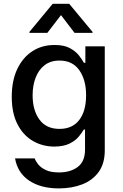

<svg xmlns="http://www.w3.org/2000/svg" viewBox="-20 -787 657 1029"><path d="M295.5 222.7Q198.2 222.7 136 180.8Q73.9 138.8 60.7 61.8L166.2 62.1Q170.8 76.3 184.7 93.9Q198.5 111.5 225.5 124.3Q252.5 137.1 296.5 137.1Q356.9 137.1 396.3 108Q435.7 78.8 435.7 14.6V-92.7H429Q419.4 -75.6 401.6 -54.3Q383.9 -33 352.5 -17.4Q321 -1.8 271 -1.4Q206.7 -1.8 155 -32.3Q103.3 -62.9 73.2 -122.2Q43 -181.5 43 -268.1Q43 -355.5 72.8 -417.6Q102.6 -479.8 154.3 -513Q206 -546.2 272 -545.8Q322.8 -546.2 354 -529.3Q385.3 -512.4 402.9 -490.1Q420.5 -467.7 429.7 -450.3H437.5V-538.7H541.5V19.2Q541.5 89.1 509.1 134.2Q476.6 179.3 420.8 201Q365.1 222.7 295.5 222.7ZM299 -96.2Q367.9 -96.2 404.7 -144Q441.4 -191.8 441.4 -276.3Q441.4 -359 405 -410.7Q368.6 -462.4 299 -462.4Q251.1 -462.4 219.1 -437.7Q187.1 -413 171 -370.9Q154.8 -328.8 154.8 -276.3Q154.8 -196 191.4 -146.1Q228 -96.2 299 -96.2ZM233.7 -610.8H137.8V-616.1L262.4 -766.7H350.9L475.9 -616.1V-610.8H379.6L306.8 -706Z"/></svg>

Font: Inter Zeller Medium
Style: Regular
Weight: 500
Designer: Rasmus Andersson; Joe Bland
Foundry: zeller
Version: Version 3.015;git-dec3a8cb1